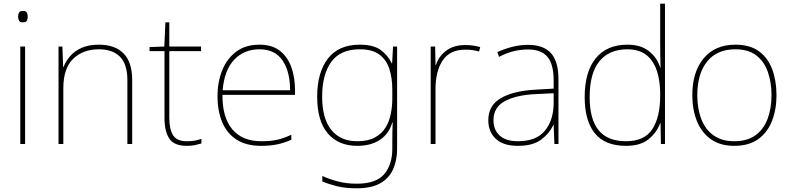

<svg xmlns="http://www.w3.org/2000/svg" viewBox="-20 -780 4286 1040"><path d="M103 -721Q121 -721 125.5 -711.5Q130 -702 130 -690Q130 -677 125.5 -668Q121 -659 103 -659Q88 -659 83 -668Q78 -677 78 -690Q78 -702 83 -711.5Q88 -721 103 -721ZM116 -528V0H90V-528Z M516 -538Q602 -538 649 -491Q696 -444 696 -346V0H670V-345Q670 -433 629.5 -473Q589 -513 516 -513Q430 -513 376.5 -461.5Q323 -410 323 -302V0H297V-528H318L322 -417H324Q336 -448 359.5 -475.5Q383 -503 421.5 -520.5Q460 -538 516 -538Z M992 -15Q1017 -15 1036 -18.5Q1055 -22 1071 -28V-3Q1055 2 1036.5 6Q1018 10 992 10Q922 10 896.5 -30Q871 -70 871 -140V-503H790V-525L870 -528L876 -659H897V-528H1069V-503H897V-143Q897 -82 917 -48.5Q937 -15 992 -15Z M1386 -538Q1454 -538 1496 -505Q1538 -472 1558 -416.5Q1578 -361 1578 -291V-266H1185Q1184 -145 1238 -80Q1292 -15 1395 -15Q1443 -15 1477.5 -22Q1512 -29 1558 -50V-23Q1520 -6 1481.5 2Q1443 10 1395 10Q1312 10 1259.5 -25Q1207 -60 1182.5 -121Q1158 -182 1158 -259Q1158 -334 1183 -397.5Q1208 -461 1258.5 -499.5Q1309 -538 1386 -538ZM1386 -513Q1302 -513 1248.5 -456.5Q1195 -400 1186 -291H1551Q1552 -390 1511 -451.5Q1470 -513 1386 -513Z M1929 -538Q2002 -538 2041.5 -509.5Q2081 -481 2102 -437H2104L2109 -528H2131V25Q2131 88 2109.5 136.5Q2088 185 2040 212.5Q1992 240 1912 240Q1851 240 1806.5 229Q1762 218 1726 203V173Q1762 190 1809 202.5Q1856 215 1912 215Q2018 215 2061.5 163Q2105 111 2105 25V-17Q2105 -46 2105.5 -67Q2106 -88 2107 -117H2105Q2087 -55 2038 -22.5Q1989 10 1915 10Q1813 10 1755.5 -57.5Q1698 -125 1698 -256Q1698 -387 1756 -462.5Q1814 -538 1929 -538ZM1929 -513Q1824 -513 1774.5 -445Q1725 -377 1725 -256Q1725 -138 1774.5 -76.5Q1824 -15 1915 -15Q1974 -15 2011 -35.5Q2048 -56 2068.5 -89.5Q2089 -123 2097 -164Q2105 -205 2105 -246V-294Q2105 -357 2089 -406.5Q2073 -456 2035 -484.5Q1997 -513 1929 -513Z M2500 -536Q2524 -536 2543.5 -533Q2563 -530 2581 -525L2575 -501Q2556 -506 2539.5 -508.5Q2523 -511 2500 -511Q2417 -511 2378 -453Q2339 -395 2339 -297V0H2313V-528H2337L2339 -427H2341Q2355 -473 2395.5 -504.5Q2436 -536 2500 -536Z M2841 -537Q2923 -537 2964 -492.5Q3005 -448 3005 -350V0H2983L2979 -103H2977Q2956 -57 2911 -23.5Q2866 10 2785 10Q2706 10 2665.5 -28Q2625 -66 2625 -129Q2625 -208 2691.5 -247.5Q2758 -287 2876 -294L2979 -300V-343Q2979 -433 2945 -472.5Q2911 -512 2841 -512Q2801 -512 2763.5 -503Q2726 -494 2683 -472L2674 -498Q2714 -516 2755.5 -526.5Q2797 -537 2841 -537ZM2878 -270Q2776 -265 2714.5 -232Q2653 -199 2653 -129Q2653 -76 2687 -45.5Q2721 -15 2785 -15Q2885 -15 2931.5 -72Q2978 -129 2979 -220V-275Z M3371 10Q3257 10 3202 -58Q3147 -126 3147 -254Q3147 -391 3207 -464.5Q3267 -538 3379 -538Q3451 -538 3495.5 -502.5Q3540 -467 3556 -414H3558Q3557 -448 3556.5 -480Q3556 -512 3556 -543V-760H3582V0H3560L3558 -113H3556Q3538 -63 3494 -26.5Q3450 10 3371 10ZM3371 -15Q3471 -15 3513.5 -80.5Q3556 -146 3556 -263V-266Q3556 -386 3512 -449.5Q3468 -513 3379 -513Q3280 -513 3227 -448.5Q3174 -384 3174 -254Q3174 -134 3222.5 -74.5Q3271 -15 3371 -15Z M4186 -264Q4186 -187 4161.5 -124.5Q4137 -62 4086.5 -26Q4036 10 3957 10Q3881 10 3830.5 -26Q3780 -62 3755 -124Q3730 -186 3730 -264Q3730 -390 3791.5 -464Q3853 -538 3963 -538Q4043 -538 4092 -501.5Q4141 -465 4163.5 -403Q4186 -341 4186 -264ZM3757 -264Q3757 -191 3779 -134.5Q3801 -78 3845.5 -46.5Q3890 -15 3957 -15Q4027 -15 4071.5 -47Q4116 -79 4137.5 -135.5Q4159 -192 4159 -264Q4159 -333 4139.5 -389.5Q4120 -446 4077 -479.5Q4034 -513 3963 -513Q3864 -513 3810.5 -447Q3757 -381 3757 -264Z"/></svg>

Font: Noto Sans Myanmar UI Thin
Style: Regular
Weight: 100
Designer: Monotype Design Team
Foundry: Monotype Imaging Inc.
Version: Version 2.103; ttfautohint (v1.8.4.7-5d5b)